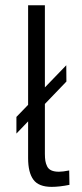

<svg xmlns="http://www.w3.org/2000/svg" viewBox="-20 -710 316 737"><path d="M245.6 -55.7 246.6 -0.5Q208.5 7.3 178.2 7.3Q128.4 7.3 108.2 -20.3Q87.9 -47.9 87.9 -103V-244.1L43 -197.3V-261.2L87.9 -307.6V-689.9H152.3V-374.5L234.4 -459.5L234.9 -397L152.3 -311V-119.6Q152.3 -103.5 154.1 -92.8Q155.8 -82 160.9 -71.5Q166 -61 177.2 -55.9Q188.5 -50.8 206.1 -50.8Q221.2 -50.8 245.6 -55.7Z"/></svg>

Font: HK Grotesk Legacy
Style: Regular
Weight: 400
Designer: Alfredo Marco Pradil
Foundry: Hanken Design Co.
Version: Version 2.022;PS 002.022;hotconv 1.0.88;makeotf.lib2.5.64775